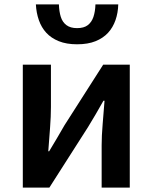

<svg xmlns="http://www.w3.org/2000/svg" viewBox="-20 -847 689 867"><path d="M83 0V-555H210V-364Q210 -322 206 -269Q202 -216 198 -164H202Q217 -189 237 -222.5Q257 -256 271 -281L446 -555H566V0H439V-191Q439 -233 443.5 -286Q448 -339 452 -392H447Q433 -367 413 -332.5Q393 -298 378 -274L203 0ZM328 -647Q280 -647 245.5 -661Q211 -675 189 -699Q167 -723 155.5 -756Q144 -789 142 -827H246Q247 -795 254.5 -771Q262 -747 280 -733.5Q298 -720 328 -720Q359 -720 376.5 -733.5Q394 -747 402 -771Q410 -795 411 -827H514Q513 -789 501.5 -756Q490 -723 468 -699Q446 -675 411.5 -661Q377 -647 328 -647Z"/></svg>

Font: Noto Sans JP SemiBold
Style: Regular
Weight: 600
Designer: Ryoko NISHIZUKA  (kana, bopomofo & ideographs); Paul D. Hunt (Latin, Greek & Cyrillic); Sandoll Communications , Soo-you
Foundry: Adobe
Version: Version 2.004-H2;hotconv 1.0.118;makeotfexe 2.5.65603